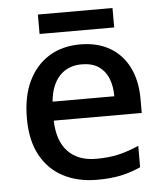

<svg xmlns="http://www.w3.org/2000/svg" viewBox="-51 -731 674 787"><g transform="rotate(-5 286.0 -338.0)"><path d="M295 -549Q366 -549 417 -519.5Q468 -490 495.5 -435Q523 -380 523 -305V-247H161Q163 -164 204.5 -120Q246 -76 321 -76Q373 -76 413.5 -85.5Q454 -95 497 -114V-26Q457 -8 415.5 1Q374 10 317 10Q239 10 179 -21Q119 -52 85.5 -113.5Q52 -175 52 -265Q52 -356 82.5 -419Q113 -482 167.5 -515.5Q222 -549 295 -549ZM295 -467Q238 -467 203.5 -430Q169 -393 163 -325H417Q417 -367 404 -399Q391 -431 364 -449Q337 -467 295 -467ZM441 -686V-606H134V-686Z"/></g></svg>

Font: Noto Sans Thai Medium
Style: Regular
Weight: 500
Designer: Monotype Design Team
Foundry: Monotype Imaging Inc.
Version: Version 2.001